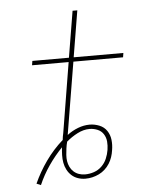

<svg xmlns="http://www.w3.org/2000/svg" viewBox="-53 -781 707 847"><g transform="rotate(-5 300.0 -358.0)"><path d="M94 19 75 11Q98 -40 131 -86.5Q164 -133 207 -171Q208 -179 209 -186.5Q210 -194 212 -201L263 -511H101L104 -530H266L300 -735H321L287 -530H507L504 -511H284L232 -198Q232 -196 231.5 -194.5Q231 -193 231 -191Q253 -208 279 -218Q305 -228 331 -228Q353 -228 374 -219.5Q395 -211 407 -193Q419 -175 421.5 -152.5Q424 -130 420 -107Q420 -107 420 -107Q420 -107 420 -107Q418 -92 413 -77Q408 -62 399.5 -48.5Q391 -35 379 -24Q367 -13 352.5 -6Q338 1 323 4.5Q308 8 292 8Q275 8 259 2.5Q243 -3 231 -14Q219 -25 211.5 -39.5Q204 -54 201 -70.5Q198 -87 198.5 -104.5Q199 -122 201 -139Q168 -105 140.5 -65Q113 -25 94 19ZM292 -11Q312 -11 331.5 -17.5Q351 -24 366 -38.5Q381 -53 389 -72Q397 -91 400 -110Q403 -129 401.5 -147Q400 -165 390.5 -180Q381 -195 364 -202Q347 -209 329 -209Q302 -209 275 -195Q248 -181 226 -162Q224 -155 222.5 -147.5Q221 -140 220 -132Q218 -118 217 -103.5Q216 -89 218 -76Q220 -63 226 -50.5Q232 -38 242 -29Q252 -20 265 -15.5Q278 -11 292 -11Z"/></g></svg>

Font: Iosevka Curly ThExObl
Style: Regular
Weight: 100
Width: 7
Italic angle: -9°
Monospace: yes
Designer: Belleve Invis
Foundry: Belleve Invis
Version: Version 11.1.0; ttfautohint (v1.8.3)